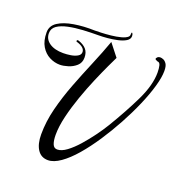

<svg xmlns="http://www.w3.org/2000/svg" viewBox="-140 -898 943 1018"><g transform="rotate(20 331.0 -389.0)"><path d="M129 -492Q99 -492 70.5 -506.5Q42 -521 23.5 -551.5Q5 -582 5 -630Q5 -667 38 -688.5Q71 -710 125.5 -719Q180 -728 242 -726Q254 -726 279 -727Q304 -728 332.5 -731Q361 -734 386 -740.5Q411 -747 423 -758Q427 -763 427.5 -766Q428 -769 428 -771Q428 -783 431 -783Q434 -783 437 -774Q438 -771 438 -765Q438 -748 420 -737Q402 -726 374.5 -720Q347 -714 319 -711.5Q291 -709 270 -709Q227 -709 182.5 -706.5Q138 -704 100.5 -696Q63 -688 40.5 -672.5Q18 -657 18 -630Q18 -596 47 -576Q76 -556 125 -556Q145 -556 167 -559.5Q189 -563 204.5 -572Q220 -581 220 -596Q220 -622 177 -636Q170 -636 170 -642Q170 -649 181 -646Q210 -636 225 -618.5Q240 -601 240 -572Q240 -543 220.5 -525.5Q201 -508 175 -500Q149 -492 129 -492ZM243 5Q204 5 183.5 -26.5Q163 -58 163 -112Q163 -184 182 -259Q201 -334 230 -409.5Q259 -485 290 -558.5Q321 -632 345 -699L400 -629Q392 -613 373 -572.5Q354 -532 330.5 -477Q307 -422 285.5 -361Q264 -300 250 -241.5Q236 -183 236 -136Q236 -104 243.5 -84.5Q251 -65 270 -65Q294 -65 323 -86.5Q352 -108 382 -142Q412 -176 439 -213Q466 -250 484 -280Q545 -381 588 -470Q631 -559 631 -630Q631 -653 627 -669.5Q623 -686 610 -686Q596 -691 596 -696Q596 -699 601.5 -705Q607 -711 619 -711Q625 -711 635 -707Q645 -703 653.5 -690.5Q662 -678 662 -650Q662 -615 647 -562.5Q632 -510 605.5 -448.5Q579 -387 544.5 -323.5Q510 -260 471 -201Q432 -142 392 -95.5Q352 -49 313.5 -22Q275 5 243 5Z"/></g></svg>

Font: Festive
Style: Regular
Weight: 400
Designer: Robert E. Leuschke
Foundry: Robert E. Leuschke
Version: Version 1.101; ttfautohint (v1.8.3)